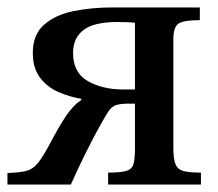

<svg xmlns="http://www.w3.org/2000/svg" viewBox="-26 -495 585 515"><path d="M164 0H-6V-31Q27 -32 44.5 -36.5Q62 -41 75.5 -57.5Q89 -74 107 -108Q134 -159 152.5 -186Q171 -213 192 -227V-230Q161 -235 131 -248Q101 -261 81.5 -286.5Q62 -312 62 -353Q62 -402 92 -428.5Q122 -455 170.5 -465Q219 -475 274 -475H510V-441Q466 -441 452.5 -431.5Q439 -422 439 -389V-98Q439 -68 445 -54Q451 -40 467 -36Q483 -32 513 -32V0H264V-32Q297 -32 312.5 -36.5Q328 -41 332 -55Q336 -69 336 -98V-217H319Q297 -217 285 -213Q273 -209 264 -195Q258 -186 242 -157.5Q226 -129 205.5 -88Q185 -47 164 0ZM305 -255H336V-434Q328 -435 314.5 -435.5Q301 -436 289 -436Q226 -436 198 -414.5Q170 -393 170 -353Q170 -300 209.5 -277.5Q249 -255 305 -255Z"/></svg>

Font: STIX Two Text Medium
Style: Regular
Weight: 500
Designer: Ross Mills, John Hudson & Paul Hanslow, Tiro Typeworks Ltd; with prior portions MicroPress Inc., and Coen Hoffman.
Foundry: Tiro Typeworks Ltd
Version: Version 2.13 b171